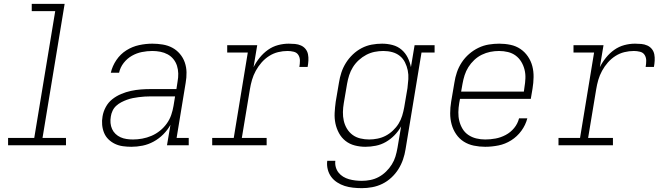

<svg xmlns="http://www.w3.org/2000/svg" viewBox="-20 -755 3490 998"><path d="M22 0V-38H158L267 -697H145V-735H316L201 -38H323V0Z M663 8Q641 8 619 5Q597 2 578 -7Q559 -16 544 -30.5Q529 -45 521 -64.5Q513 -84 511 -106Q509 -128 513 -150Q517 -175 530 -199Q543 -223 564 -239.5Q585 -256 610 -266.5Q635 -277 660.5 -282.5Q686 -288 711.5 -290Q737 -292 762 -292H897L903 -331Q907 -352 906.5 -373Q906 -394 900 -413Q894 -432 881.5 -447.5Q869 -463 851.5 -472.5Q834 -482 813.5 -486Q793 -490 772 -490Q745 -490 717.5 -484.5Q690 -479 665.5 -465Q641 -451 623 -428Q605 -405 599 -377H556Q564 -412 585 -443Q606 -474 637 -493.5Q668 -513 703 -520.5Q738 -528 772 -528Q799 -528 826 -523.5Q853 -519 875.5 -507Q898 -495 915 -475Q932 -455 940.5 -430.5Q949 -406 949.5 -379Q950 -352 945 -324L898 -38H961V0H848L866 -106Q851 -79 828.5 -56.5Q806 -34 778.5 -19Q751 -4 721.5 2Q692 8 663 8ZM671 -30Q695 -30 719.5 -34.5Q744 -39 767.5 -49Q791 -59 811.5 -75.5Q832 -92 847 -113Q862 -134 870 -157.5Q878 -181 882 -205L890 -254H762Q747 -254 731.5 -253Q716 -252 700.5 -250Q685 -248 670 -245Q655 -242 640 -236.5Q625 -231 610.5 -223.5Q596 -216 584 -205Q572 -194 565 -179Q558 -164 556 -149Q553 -132 554.5 -115.5Q556 -99 562.5 -84.5Q569 -70 580.5 -59Q592 -48 606.5 -41.5Q621 -35 637.5 -32.5Q654 -30 671 -30Z M1083 0V-38H1195L1268 -482H1161V-520H1317L1298 -406Q1311 -432 1330 -455.5Q1349 -479 1373 -496Q1397 -513 1425 -520.5Q1453 -528 1481 -528Q1497 -528 1513.5 -526.5Q1530 -525 1544.5 -518.5Q1559 -512 1568.5 -500Q1578 -488 1581 -472.5Q1584 -457 1583 -440Q1582 -423 1579 -407H1536Q1539 -423 1539 -439.5Q1539 -456 1531 -469Q1523 -482 1507 -486Q1491 -490 1475 -490Q1450 -490 1425.5 -484Q1401 -478 1379 -464Q1357 -450 1339.5 -430Q1322 -410 1309.5 -387Q1297 -364 1290 -340Q1283 -316 1279 -291L1237 -38H1366V0Z M1861 223Q1838 223 1815 220.5Q1792 218 1771.5 211.5Q1751 205 1732.5 193Q1714 181 1701.5 164Q1689 147 1683.5 125Q1678 103 1681 81H1723Q1721 98 1725.5 114Q1730 130 1740 142.5Q1750 155 1764 163.5Q1778 172 1794 176.5Q1810 181 1827 183Q1844 185 1861 185Q1883 185 1905.5 180.5Q1928 176 1948.5 165Q1969 154 1986.5 137Q2004 120 2016.5 100Q2029 80 2035.5 58.5Q2042 37 2046 14L2065 -98Q2051 -73 2030.5 -52Q2010 -31 1985.5 -17Q1961 -3 1933.5 2.5Q1906 8 1879 8Q1879 8 1879 8Q1879 8 1879 8Q1851 8 1824 1Q1797 -6 1776 -22.5Q1755 -39 1742 -63Q1729 -87 1723.5 -113.5Q1718 -140 1719.5 -168.5Q1721 -197 1725 -226L1742 -326Q1746 -352 1754.5 -378Q1763 -404 1778 -428Q1793 -452 1814 -472Q1835 -492 1860 -505Q1885 -518 1912 -523Q1939 -528 1966 -528Q1994 -528 2020.5 -521Q2047 -514 2067 -497Q2087 -480 2099 -456Q2111 -432 2116 -406L2135 -520H2239V-482H2171L2088 21Q2084 47 2075 73.5Q2066 100 2051 124Q2036 148 2014.5 168Q1993 188 1967.5 200.5Q1942 213 1914.5 218Q1887 223 1861 223ZM1899 -30Q1920 -30 1942.5 -34.5Q1965 -39 1985 -49.5Q2005 -60 2022.5 -76.5Q2040 -93 2052 -112.5Q2064 -132 2070.5 -153.5Q2077 -175 2081 -197L2098 -297Q2101 -320 2102.5 -343.5Q2104 -367 2099.5 -389Q2095 -411 2085 -431Q2075 -451 2058 -464.5Q2041 -478 2019 -484Q1997 -490 1973 -490Q1950 -490 1927.5 -485.5Q1905 -481 1884 -470Q1863 -459 1845 -442.5Q1827 -426 1814.5 -406Q1802 -386 1795 -364Q1788 -342 1784 -319L1767 -219Q1763 -196 1762.5 -172.5Q1762 -149 1767 -127Q1772 -105 1783.5 -86Q1795 -67 1812.5 -54Q1830 -41 1852.5 -35.5Q1875 -30 1899 -30Z M2502 8Q2472 8 2443 2Q2414 -4 2390.5 -19Q2367 -34 2351 -57.5Q2335 -81 2327.5 -108.5Q2320 -136 2320 -166Q2320 -196 2325 -226L2342 -326Q2346 -353 2355 -379.5Q2364 -406 2380 -430.5Q2396 -455 2418.5 -474.5Q2441 -494 2467 -506.5Q2493 -519 2520.5 -523.5Q2548 -528 2575 -528Q2605 -528 2633.5 -522Q2662 -516 2685 -500.5Q2708 -485 2724 -461.5Q2740 -438 2747 -411Q2754 -384 2753.5 -354Q2753 -324 2748 -294L2739 -241H2371L2367 -219Q2363 -196 2362.5 -172Q2362 -148 2367.5 -126Q2373 -104 2384.5 -85Q2396 -66 2414.5 -53.5Q2433 -41 2455.5 -35.5Q2478 -30 2502 -30Q2529 -30 2556 -35Q2583 -40 2608.5 -53.5Q2634 -67 2652.5 -89.5Q2671 -112 2678 -140H2721Q2712 -105 2690 -75Q2668 -45 2637 -25.5Q2606 -6 2571 1Q2536 8 2502 8ZM2703 -279 2706 -301Q2710 -324 2711 -347.5Q2712 -371 2706.5 -393Q2701 -415 2689.5 -434Q2678 -453 2660.5 -466Q2643 -479 2620.5 -484.5Q2598 -490 2574 -490Q2551 -490 2528.5 -485.5Q2506 -481 2484.5 -470.5Q2463 -460 2445 -443Q2427 -426 2414.5 -406Q2402 -386 2395 -364Q2388 -342 2384 -319L2377 -279Z M2883 0V-38H2995L3068 -482H2961V-520H3117L3098 -406Q3111 -432 3130 -455.5Q3149 -479 3173 -496Q3197 -513 3225 -520.5Q3253 -528 3281 -528Q3297 -528 3313.5 -526.5Q3330 -525 3344.5 -518.5Q3359 -512 3368.5 -500Q3378 -488 3381 -472.5Q3384 -457 3383 -440Q3382 -423 3379 -407H3336Q3339 -423 3339 -439.5Q3339 -456 3331 -469Q3323 -482 3307 -486Q3291 -490 3275 -490Q3250 -490 3225.5 -484Q3201 -478 3179 -464Q3157 -450 3139.5 -430Q3122 -410 3109.5 -387Q3097 -364 3090 -340Q3083 -316 3079 -291L3037 -38H3166V0Z"/></svg>

Font: Iosevka Etoile XLtObl
Style: Regular
Weight: 200
Italic angle: -9°
Designer: Belleve Invis
Foundry: Belleve Invis
Version: Version 15.5.2; ttfautohint (v1.8.4)